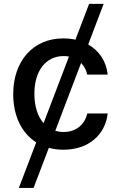

<svg xmlns="http://www.w3.org/2000/svg" viewBox="-20 -747 609 972"><path d="M504.6 -727.3H431.1L361.9 -546.2C342.3 -550.4 321.7 -552.6 300.1 -552.6C146.3 -552.6 46.9 -436.8 46.9 -270.2C46.9 -161.2 89.1 -73.2 163.4 -26.3L75.3 204.5H149.9L227.3 1.4C250 7.8 274.5 11 301.1 11C430 11 513.5 -66.4 525.2 -172.6H421.9C408.4 -113.6 362.6 -78.8 301.8 -78.8C286.9 -78.8 273.1 -81 259.9 -84.9L390.6 -428.3C406.6 -411.9 416.9 -391.3 421.9 -369.3H525.2C518.1 -436.8 481.9 -490.4 426.5 -521.7ZM154.1 -272.7C154.1 -389.6 213.1 -463.1 301.8 -463.1C311.4 -463.1 320.7 -462.4 329.2 -460.6L200.6 -123.6C170.8 -157.3 154.1 -208.5 154.1 -272.7Z"/></svg>

Font: Magic Ui Pro Medium
Style: Regular
Weight: 500
Designer: Stefan Endress, Andreas Faust
Version: Version 1.000;FEAKit 1.0